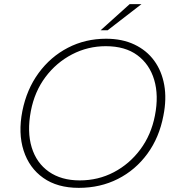

<svg xmlns="http://www.w3.org/2000/svg" viewBox="-20 -897 856 927"><path d="M360 10Q257 10 189 -38Q121 -86 94 -170Q67 -254 88 -361Q109 -466 166.5 -544.5Q224 -623 308 -666.5Q392 -710 492 -710Q570 -710 629 -682Q688 -654 724.5 -604Q761 -554 773 -486.5Q785 -419 769 -339Q749 -233 691.5 -154.5Q634 -76 549 -33Q464 10 360 10ZM365 -26Q454 -26 529.5 -65.5Q605 -105 657.5 -175.5Q710 -246 728 -339Q747 -436 724.5 -511.5Q702 -587 643 -630.5Q584 -674 491 -674Q404 -674 328 -634.5Q252 -595 199.5 -525Q147 -455 129 -361Q110 -261 133 -185.5Q156 -110 216 -68Q276 -26 365 -26ZM466 -751 606 -877H663L500 -751Z"/></svg>

Font: REM Medium Thin
Style: Italic
Weight: 250
Italic angle: -11°
Version: Version 1.005;gftools[0.9.28]